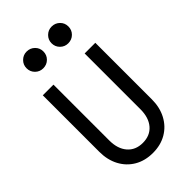

<svg xmlns="http://www.w3.org/2000/svg" viewBox="-292 -1073 1184 1184"><g transform="rotate(-45 300.0 -481.0)"><path d="M71 -223.5V-716H164V-229Q164 -156.5 200.5 -114.2Q237 -72 300 -72Q363.5 -72 399.8 -114.2Q436 -156.5 436 -229V-716H529V-223.5Q529 -152.5 500.2 -98.5Q471.5 -44.5 420 -14.2Q368.5 16 300.2 16Q232 16 180.2 -14.2Q128.5 -44.5 99.8 -98.5Q71 -152.5 71 -223.5ZM191 -831.5Q160.5 -831.5 139.2 -852.8Q118 -874 118 -904.5Q118 -935 139.5 -956.2Q161 -977.5 191 -977.5Q222 -977.5 243.5 -956.5Q265 -935.5 265 -904.8Q265 -874 243.8 -852.8Q222.5 -831.5 191 -831.5ZM409 -831.5Q378.5 -831.5 357.2 -852.8Q336 -874 336 -904.5Q336 -935 357.5 -956.2Q379 -977.5 409 -977.5Q440 -977.5 461.5 -956.5Q483 -935.5 483 -904.8Q483 -874 461.8 -852.8Q440.5 -831.5 409 -831.5Z"/></g></svg>

Font: Google Sans Code
Style: Regular
Weight: 400
Monospace: yes
Designer: Google Sans Code Authors
Foundry: Google LLC
Version: Version 6.000